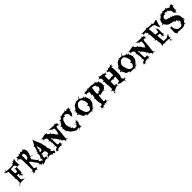

<svg xmlns="http://www.w3.org/2000/svg" viewBox="831 -3791 6839 6839"><g transform="rotate(-45 4251.0 -371.0)"><path d="M382.8 -565.9Q379.4 -580.1 373.3 -589.8Q367.2 -599.6 347.2 -623L350.1 -626Q386.2 -583 408.7 -578.1Q420.4 -575.2 437 -575.2Q453.6 -575.2 481.9 -601.1L486.8 -595.2Q468.3 -577.1 463.1 -568.4Q458 -559.6 458 -549.8V-402.8Q458 -392.6 451.9 -373.5Q445.8 -354.5 445.8 -345.7Q445.8 -336.9 475.1 -315.9L469.7 -309.1Q446.3 -327.1 436 -327.1Q414.1 -327.1 414.1 -280.8Q414.1 -259.3 455.1 -246.1L452.1 -236.8Q429.7 -245.1 419.2 -245.1Q408.7 -245.1 404.3 -242.2Q392.6 -235.4 379.9 -187L375 -189Q382.8 -216.8 382.8 -230.7Q382.8 -244.6 369.6 -265.4Q356.4 -286.1 344.5 -286.1Q332.5 -286.1 313 -278.8L309.1 -291Q332.5 -299.3 338.6 -306.2Q344.7 -313 344.7 -324.2V-349.1Q344.7 -363.8 330.1 -363.8H273.9Q258.8 -363.8 258.8 -349.1V-180.2Q258.8 -151.4 288.1 -141.6Q323.2 -129.4 332.8 -117.7Q342.3 -106 351.6 -100.8Q360.8 -95.7 385.7 -86.9L383.8 -81.1Q352.1 -91.8 339.8 -91.8L307.1 -85.9Q304.2 -85.9 301.8 -86.9L258.8 -91.8Q183.1 -91.8 132.8 -73.2Q103 -62 103 -45.9Q103 -36.1 115.7 -12.2L109.9 -8.8Q95.2 -36.1 88.9 -39.1Q69.8 -33.7 69.8 -17.1L57.1 -18.1Q105.5 -84.5 151.9 -111.8Q153.8 -115.7 153.8 -118.2V-223.1Q153.8 -323.2 141.1 -323.2Q132.8 -323.2 115.7 -318.8L112.8 -333Q134.3 -338.4 140.6 -343.8Q147 -349.1 147 -357.9L143.1 -408.2L134.8 -662.1Q134.8 -674.3 122.1 -675.8L94.7 -683.1Q92.8 -684.1 88.9 -684.1Q78.1 -684.1 61 -655.8L52.7 -661.1Q66.9 -682.6 66.9 -692.9Q66.9 -714.8 27.8 -714.8Q20.5 -714.8 -21 -699.2L-22 -702.1Q11.7 -714.4 14.4 -717.5Q17.1 -720.7 17.1 -726.1Q17.1 -731.4 2.9 -754.9L13.2 -762.2Q29.8 -735.8 40 -735.8Q48.3 -735.8 64.9 -748Q81.5 -760.3 86.2 -768.8Q90.8 -777.3 98.1 -801.8L104 -799.8Q97.2 -772.9 97.2 -762.7Q97.2 -752.4 102.5 -745.6Q107.9 -738.8 118.2 -735.8Q128.4 -732.9 137.2 -731.9Q146 -731 159.7 -730.7Q173.3 -730.5 179.2 -730L332 -724.1Q350.1 -724.1 385.3 -730.2Q420.4 -736.3 423.8 -740.2L432.1 -748Q439.9 -755.9 439.9 -764.6Q439.9 -773.4 424.8 -793.9L436 -801.8Q451.2 -776.9 461.4 -776.9Q471.7 -776.9 480.7 -782.5Q489.7 -788.1 492.2 -793.9L463.9 -787.1Q475.6 -790.5 493.2 -797.9Q493.2 -811.5 485.8 -829.1L501 -834Q507.8 -814 514.2 -807.1Q556.2 -827.1 573.7 -851.1L605 -829.1Q592.3 -811 585.2 -782.5Q578.1 -753.9 578.1 -731L580.1 -700.2V-599.1Q580.1 -589.4 585.2 -580.6Q590.3 -571.8 607.9 -553.2L603 -547.9Q585 -565.9 575.9 -571Q566.9 -576.2 557.1 -576.2H529.8Q519.5 -576.2 512.7 -570.3Q505.9 -564.5 494.1 -542L484.9 -546.9Q499 -571.8 499 -579.1Q499 -586.4 495.1 -595.2L446.8 -670.9Q443.4 -674.3 439 -675.8L413.1 -681.2L278.8 -674.8Q272.9 -674.8 265.9 -664.3Q258.8 -653.8 258.8 -648.9V-618.2Q259.8 -575.2 259.8 -539.1Q262.2 -536.1 262.7 -513.7Q265.1 -452.1 279.8 -452.1H344.7Q371.1 -452.1 371.1 -506.8V-526.9ZM463.9 -787.1Q458 -785.2 456.1 -785.2Z M974.6 -841.8H991.7Q1005.9 -841.8 1009 -843.8Q1012.2 -845.7 1017.3 -847.7Q1022.5 -849.6 1024.7 -853.3Q1026.9 -856.9 1030.3 -861.3Q1035.2 -869.1 1035.2 -888.2H1049.3Q1050.3 -852.1 1067.9 -847.7Q1075.2 -846.2 1082.5 -845.7Q1100.1 -843.8 1101.1 -819.8Q1101.1 -814.9 1105 -811Q1133.3 -781.2 1133.3 -744.1Q1133.3 -618.7 1075.2 -520Q1076.7 -517.1 1162.1 -476.1L1155.3 -463.9Q1074.2 -501 1071.3 -501Q1068.4 -501 1065.4 -499.8Q1062.5 -498.5 1060.1 -495.6Q1057.6 -492.7 1055.7 -489.7Q1053.7 -486.8 1051.8 -481.2Q1049.8 -475.6 1048.3 -471.7Q1046.9 -467.8 1045.2 -460.7Q1043.5 -453.6 1042 -449.2Q1040 -440.9 1036.1 -423.8L1030.3 -404.8Q1030.3 -402.3 1039.1 -393.1Q1060.1 -377 1094.7 -321.8Q1129.4 -266.6 1150.6 -244.4Q1171.9 -222.2 1183.8 -222.2Q1195.8 -222.2 1216.3 -227.1L1219.2 -216.8Q1194.8 -210.4 1188.5 -206.1Q1182.1 -201.7 1182.1 -192.9L1181.2 -180.2Q1180.2 -178.2 1180.2 -174.8Q1180.2 -158.7 1198.2 -142.3Q1216.3 -126 1233.2 -126Q1250 -126 1271 -140.1L1276.4 -130.9Q1249 -113.8 1249 -102.3Q1249 -90.8 1264.4 -75.4Q1279.8 -60.1 1287.8 -60.1Q1295.9 -60.1 1323.2 -65.9V-51.8Q1292 -44.9 1289.1 -42.7Q1286.1 -40.5 1284.2 -38.6Q1280.3 -35.2 1280.3 -26.9Q1280.3 -18.6 1299.3 7.8L1294.4 12.2Q1279.8 -8.8 1272.9 -14.4Q1266.1 -20 1261.2 -20Q1256.3 -20 1252.4 -18.1L1240.2 -9.8Q1231.9 -3.4 1213.4 29.8L1207 25.9L1222.2 -7.8Q1217.8 -19 1204.1 -19L1170.4 -17.1Q1158.7 -17.1 1156.2 -2L1150.4 20H1141.1L1152.3 -27.8Q1152.3 -56.2 1131.3 -56.2Q1121.1 -56.2 1095.2 -39.1L1089.4 -46.9Q1119.1 -68.4 1119.1 -81.1Q1119.1 -104.5 1102.3 -147.5Q1085.4 -190.4 1071.3 -195.8Q1058.1 -205.1 1035.6 -242.2Q967.8 -354.5 922.4 -388.2Q918 -394 911.1 -394Q891.6 -394 886.2 -333L868.2 -124Q868.2 -116.7 906.2 -95.5Q944.3 -74.2 955.1 -74.2Q965.8 -74.2 987.3 -78.1L989.3 -69.8Q949.2 -62 940.4 -47.9L928.2 -28.8Q925.3 -22.9 925.3 -18.3Q925.3 -13.7 942.4 14.2L936 18.1Q914.6 -12.2 905.3 -12.2L883.3 -9.8Q873 -9.8 857.2 -19.8Q841.3 -29.8 837.4 -29.8Q835.4 -27.8 831.3 -24.9Q827.1 -22 824.2 -19.8Q821.3 -17.6 818.4 -15.6Q814 -12.7 804.4 -8.3Q794.9 -3.9 791 1Q787.1 5.9 787.1 17.8Q787.1 29.8 788.1 38.1H778.3Q774.4 0 762.2 0Q750 0 723.1 21L719.2 15.1Q739.3 0 745.1 -7.8Q751 -15.6 751 -23.9L753.4 -50.8V-55.7Q753.4 -61.5 747.8 -65.9Q742.2 -70.3 739.7 -72.3Q730 -80.1 720.2 -86.9L726.1 -97.2Q757.8 -85 763.2 -85Q768.6 -85 778.8 -96.4Q789.1 -107.9 789.1 -117.2L780.3 -596.2Q779.8 -596.2 778.3 -615.2Q774.9 -672.9 771 -675.8L701.2 -725.1Q691.4 -731 686 -731Q680.7 -731 643.1 -719.2L631.3 -731Q687 -753.9 690.4 -759.8L705.1 -794.9Q707 -800.8 707 -808.3Q707 -815.9 689.5 -842.8L697.3 -849.1Q711.4 -827.6 719 -821.8Q726.6 -815.9 736.3 -815.9H816.4Q822.8 -815.9 827.4 -821.3Q832 -826.7 832 -836.7Q832 -846.7 823.2 -867.2L834 -871.1Q845.7 -840.8 855 -837.4Q858.9 -835.9 866.2 -835.9L882.8 -836.4Q893.6 -836.4 897 -838.1Q900.4 -839.8 905 -841.8Q909.7 -843.8 911.6 -846.4Q913.6 -849.1 916.7 -853.3Q919.9 -857.4 920.9 -862.3Q924.3 -876 924.3 -890.1L936 -891.1Q937 -858.4 945.8 -851.6Q958.5 -841.8 974.6 -841.8ZM886.2 -522.9Q886.2 -503.9 903.3 -503.9Q907.2 -503.9 913.1 -506.8L930.2 -516.1Q933.6 -521.5 948.2 -530.3Q983.4 -551.3 983.4 -579.1Q983.4 -587.9 989.3 -604Q995.1 -620.1 995.1 -627.9V-675.8Q995.1 -683.6 989.3 -697Q983.4 -710.4 983.4 -718Q983.4 -725.6 976.6 -733.4Q961.9 -751 955.1 -751H907.2Q897.5 -751 891.8 -737.3Q886.2 -723.6 886.2 -717.8Z M1820.8 -41Q1826.2 -31.7 1844.2 -31.2Q1862.3 -30.8 1863.8 -27.8Q1863.8 -25.9 1851.1 -24.7Q1838.4 -23.4 1834 -21.5Q1829.6 -19.5 1827.6 -17.1Q1825.7 -14.6 1819.1 -12Q1812.5 -9.3 1806.4 0.2Q1800.3 9.8 1799.3 17.6Q1797.9 38.1 1790.5 38.1Q1781.2 38.1 1764.6 19Q1748 0 1736.8 -20L1712.4 -5.9Q1699.7 0.5 1699.2 18.1Q1698.7 35.6 1689.5 39.1Q1689.5 -14.6 1634.8 -33.2Q1609.4 -42 1590.1 -42Q1570.8 -42 1536.6 -40L1520.5 -33.2Q1519 -32.7 1510.3 -24.4Q1485.8 -2.9 1476.6 -2.9L1480.5 -6.8H1479.5Q1477.5 -6.8 1460.9 -21.5Q1444.3 -36.1 1438.5 -36.1L1367.7 -32.2Q1352.5 -19.5 1322.8 -14.2Q1315.4 -1 1290.3 4.9Q1265.1 10.7 1233.4 15.1Q1201.7 19.5 1192.1 24.7Q1182.6 29.8 1179.2 29.8Q1175.8 29.8 1173.8 28.8Q1200.7 13.2 1214.8 -2L1232.4 -27.8Q1236.3 -32.7 1238 -46.9Q1239.7 -61 1242.7 -64Q1240.7 -45.9 1240.7 -36.9Q1240.7 -27.8 1242.7 -25.9V-36.1Q1242.7 -66.9 1264.6 -67.9Q1264.6 -102.5 1303.7 -115.2L1292.5 -191.9L1258.8 -200.2L1259.8 -211.9Q1287.1 -206.1 1291.5 -206.1Q1298.8 -206.1 1305.4 -222.2Q1312 -238.3 1319.6 -258.8Q1327.1 -279.3 1335.4 -286.1Q1334.5 -295.9 1334.5 -314L1339.8 -379.9Q1339.8 -384.8 1325.4 -395Q1311 -405.3 1310.5 -412.1V-414.1Q1332.5 -404.8 1341.6 -404.8Q1350.6 -404.8 1361.1 -427.2Q1371.6 -449.7 1371.6 -457.8Q1371.6 -465.8 1359.9 -476.6Q1344.7 -491.2 1348.6 -499Q1373 -483.9 1379.2 -483.9Q1385.3 -483.9 1392.6 -491.2Q1391.6 -495.1 1391.6 -510.5Q1391.6 -525.9 1408.7 -569.6Q1425.8 -613.3 1425.8 -638.2L1424.8 -649.9Q1424.8 -653.8 1410.9 -665.3Q1397 -676.8 1396.5 -683.1V-685.1Q1422.9 -672.9 1429.7 -672.9Q1441.4 -672.9 1461.9 -707Q1482.4 -741.2 1505.6 -787.1Q1528.8 -833 1534.4 -840.3Q1540 -847.7 1543.5 -858.9Q1554.2 -890.6 1561.5 -894Q1557.6 -871.1 1557.6 -857.7Q1557.6 -844.2 1564.9 -820.1Q1572.3 -795.9 1595.7 -741.2Q1619.1 -686.5 1638.7 -646Q1688.5 -542.5 1699.7 -441.9Q1702.1 -417 1710.9 -397.9Q1719.7 -378.9 1719.7 -359.9L1717.8 -320.8V-290Q1748 -248 1756.8 -188Q1759.8 -172.9 1772.7 -160.4Q1785.6 -147.9 1785.6 -141.1L1786.6 -138.2Q1754.9 -165 1738.8 -165H1730.5L1735.8 -115.2Q1760.3 -104.5 1770 -81.1Q1778.8 -59.1 1801.8 -59.1Q1802.7 -59.1 1814.5 -69.1Q1826.2 -79.1 1835.4 -79.1Q1818.8 -56.6 1818.8 -51.3Q1818.8 -45.9 1820.8 -42ZM1556.6 -107.9 1562.5 -108.9 1577.6 -110.8 1605.5 -142.1 1599.6 -230Q1582.5 -242.2 1573.5 -267.8Q1564.5 -293.5 1564.5 -305.7Q1564.5 -317.9 1564.9 -319.8Q1565.4 -321.8 1565.4 -323.2L1550.8 -301.8Q1546.9 -296.4 1546.9 -292.5Q1546.9 -288.6 1551.3 -277.8Q1555.7 -267.1 1555.7 -259.5Q1555.7 -252 1552.7 -249Q1538.6 -272.5 1532 -278.3Q1525.4 -284.2 1515.6 -284.2H1406.7L1413.6 -256.8Q1415 -251 1432.9 -237.8Q1450.7 -224.6 1451.7 -216.8Q1430.7 -225.1 1421.1 -225.1Q1411.6 -225.1 1403.8 -219.2L1394.5 -206.1V-110.8L1431.6 -112.8L1461.4 -107.9Q1463.9 -107.9 1474.9 -113Q1485.8 -118.2 1492.7 -118.2Q1499.5 -118.2 1501.5 -117.2Q1482.4 -105.5 1476.3 -99.4Q1470.2 -93.3 1468.8 -85.9V-75.2L1467.8 -71.8Q1467.8 -64.9 1475.1 -64.5Q1490.7 -63.5 1497.6 -48.8Q1475.6 -56.2 1469 -56.2Q1462.4 -56.2 1462.4 -47.9Q1464.8 -36.1 1484.9 -11.2Q1502 -29.3 1506.3 -40Q1510.7 -50.8 1522.2 -71.8Q1533.7 -92.8 1533.7 -96.7Q1533.7 -100.6 1526.6 -112.8Q1519.5 -125 1519.5 -130.1Q1519.5 -135.3 1523.4 -139.2Q1544.4 -107.9 1556.6 -107.9ZM1494.6 -435.1 1465.8 -439.9Q1455.6 -439.9 1446.8 -427.7Q1430.7 -405.8 1430.7 -389.4Q1430.7 -373 1431.6 -369.1L1453.6 -360.8Q1472.2 -360.8 1484.9 -367.9Q1497.6 -375 1503.4 -377L1519.5 -381.8Q1517.6 -385.7 1517.6 -390.6Q1517.6 -395.5 1526.6 -406.2Q1535.6 -417 1535.6 -421.9Q1535.6 -441.9 1522.5 -509.5Q1509.3 -577.1 1501.5 -601.1L1458.5 -502.9V-493.2Q1460.4 -491.2 1462.4 -473.1V-469.2Q1464.4 -457 1485.8 -448.2Q1498 -439.9 1498.5 -437Q1498.5 -435.1 1494.6 -435.1Z M1897 74.2 1890.1 70.8Q1897 48.8 1897 41.3Q1897 33.7 1891.4 28.8Q1885.7 23.9 1878.4 23.9Q1871.1 23.9 1844.2 34.2L1841.3 28.8Q1865.2 19 1871.6 14.4Q1877.9 9.8 1878.9 3.9Q1885.7 -25.9 1906.2 -40.5Q1926.8 -55.2 1961.9 -60.1Q1980 -61.5 1980 -121.1Q1980 -126 1979 -127.9H1978Q1970.7 -139.2 1960 -139.2L1927.2 -137.2L1926.3 -148.9Q1968.3 -153.8 1968.3 -155.8Q1972.2 -199.2 1972.2 -250Q1972.2 -300.8 1971.2 -309.1L1939 -294.9L1936 -307.1L1970.2 -323.2Q1965.8 -360.4 1949.2 -389.2Q1932.6 -418 1895 -445.8L1897 -450.2Q1928.7 -427.2 1940.9 -423.8Q1955.1 -424.8 1955.1 -441.9L1951.2 -515.1Q1945.8 -537.1 1912.6 -558.6Q1879.4 -580.1 1861.3 -580.1Q1843.3 -580.1 1825.2 -556.2L1810.1 -567.9Q1826.2 -589.4 1826.2 -599.4Q1826.2 -609.4 1816.9 -623L1805.2 -640.1Q1796.4 -654.8 1760.3 -673.8L1763.2 -679.2Q1798.8 -661.1 1815.9 -661.1L1835.9 -662.1Q1840.8 -664.6 1886.5 -674.3Q1932.1 -684.1 1941.7 -685.3Q1951.2 -686.5 1965.6 -688.5Q1980 -690.4 1989.7 -690.7Q1999.5 -690.9 2003.9 -697.3Q2008.3 -703.6 2013.2 -728L2022 -726.1Q2018.1 -708.5 2018.1 -701.4Q2018.1 -694.3 2018.6 -691.9Q2019 -689.5 2020.5 -687.7Q2022 -686 2022.7 -685.5Q2023.4 -685.1 2026.4 -683.8Q2029.3 -682.6 2031.7 -681.4Q2034.2 -680.2 2041 -680.2Q2047.9 -680.2 2073.2 -699.2L2078.1 -691.9Q2050.3 -669.9 2050.3 -660.2Q2050.3 -657.2 2051.3 -654.8V-651.9Q2055.2 -638.7 2088.6 -611.8Q2122.1 -585 2134.8 -585Q2147.5 -585 2170.9 -606.9L2179.2 -598.1Q2155.3 -574.2 2155.3 -566.7Q2155.3 -559.1 2158.2 -553.2L2157.2 -554.2Q2158.2 -551.3 2161.1 -549.6Q2164.1 -547.9 2174.6 -539.3Q2185.1 -530.8 2188.7 -527.8Q2192.4 -524.9 2201.7 -516.8Q2210.9 -508.8 2215.1 -504.2Q2219.2 -499.5 2226.1 -491.5Q2232.9 -483.4 2236.3 -476.6Q2246.6 -458.5 2250 -443.8Q2267.6 -420.4 2307.1 -373.8Q2346.7 -327.1 2350.1 -326.2L2316.9 -392.1Q2323.7 -384.8 2336.7 -384.8Q2349.6 -384.8 2357.4 -392.1Q2365.2 -399.4 2365.2 -411.1V-423.8Q2365.2 -439.9 2374.8 -469.2Q2384.3 -498.5 2384.3 -517.1V-544.9Q2384.3 -602.5 2372.1 -607.9L2351.1 -617.2L2320.3 -626Q2313.5 -627.9 2312 -627.9Q2302.2 -627.9 2287.1 -599.1L2276.9 -604Q2289.1 -627.9 2289.1 -633.5Q2289.1 -639.2 2281.2 -647L2218.3 -696.8Q2206.5 -706.1 2167 -724.1L2168 -726.1Q2207.5 -709.5 2223.1 -708Q2336.4 -690.9 2470.2 -690.9Q2491.7 -690.9 2495.1 -730L2506.8 -729Q2505.9 -723.1 2505.9 -715.6Q2505.9 -708 2506.1 -704.3Q2506.3 -700.7 2508.1 -698Q2509.8 -695.3 2510.3 -693.8Q2510.7 -692.4 2513.9 -691.4Q2517.1 -690.4 2518.1 -690.4Q2522.9 -689 2535.6 -689Q2548.3 -689 2559.6 -683.1Q2570.8 -677.2 2576.2 -666Q2581.5 -654.8 2585.9 -642.1Q2598.6 -606 2625 -581.1L2620.1 -576.2Q2591.3 -603 2573.2 -606L2554.2 -607.9Q2556.6 -587.9 2560.1 -582Q2563.5 -576.2 2568.1 -567.9Q2572.8 -559.6 2575.2 -555.2L2570.3 -551.8Q2542.5 -600.1 2516.6 -603.5Q2513.2 -604 2502.9 -604Q2488.3 -604 2477.5 -578.1Q2460.9 -536.1 2460.9 -501L2461.9 -477.1Q2461.4 -415 2446.8 -300Q2432.1 -185.1 2429.2 -150.9L2420.9 -60.1Q2420.9 -56.6 2480 -25.9L2471.2 -14.2L2418 -38.1Q2410.6 -38.1 2406.2 -30.8Q2401.9 -23.4 2401.9 -18.1Q2401.9 -12.7 2415 13.2L2408.2 16.1Q2397.9 -6.8 2392.6 -12.5Q2387.2 -18.1 2380.9 -18.1H2377Q2370.6 -18.1 2365.2 -12.5Q2359.9 -6.8 2347.2 15.1L2341.3 12.2Q2356 -14.2 2356 -26.9Q2356 -39.6 2330.6 -73.2Q2305.2 -106.9 2296.1 -106.9Q2287.1 -106.9 2266.1 -91.8L2260.3 -99.1Q2284.2 -117.7 2284.2 -127V-127.9Q2281.2 -130.9 2273.4 -130.9Q2265.6 -130.9 2246.1 -122.1L2243.2 -130.9Q2272.9 -144.5 2272.9 -153.8Q2272.9 -158.2 2272 -160.2V-159.2L2269 -164.1L2260.3 -171.9Q2254.4 -176.8 2248 -176.8Q2241.7 -176.8 2220.2 -159.2L2212.9 -167Q2234.9 -186.5 2234.9 -192.9Q2234.9 -199.2 2228.5 -208.5Q2222.2 -217.8 2204.3 -245.1Q2186.5 -272.5 2175.8 -288.1Q2145.5 -332.5 2118.2 -360.8Q2109.9 -367.2 2106.9 -367.2L2045.9 -340.8Q2056.2 -228 2056.2 -172.9V-161.1Q2056.2 -124 2069.3 -114Q2082.5 -104 2103.5 -104.2Q2124.5 -104.5 2127.4 -106.4Q2133.8 -109.9 2144 -140.1L2151.9 -138.2Q2145 -115.7 2145 -107.7Q2145 -99.6 2151.9 -94.2Q2155.3 -88.9 2163.3 -88.9Q2171.4 -88.9 2197.3 -104L2201.2 -97.2Q2182.6 -85 2176.3 -79.3Q2169.9 -73.7 2169.9 -68.8L2170.9 -64L2172.9 -51.8Q2173.8 -43.9 2180.9 -37.8Q2188 -31.7 2210.9 -22L2207 -14.2Q2180.7 -24.9 2171.9 -24.9Q2163.1 -24.9 2157.2 -19Q2148.9 -14.6 2148.9 -4.6Q2148.9 5.4 2155.3 24.9L2145 27.8Q2135.7 -2.9 2130.6 -5.4Q2125.5 -7.8 2119.1 -7.8L2087.9 -8.8Q2052.2 -9.8 2017.6 -3.9Q1949.2 8.3 1949.2 38.1Q1949.2 46.9 1958 68.8L1948.2 73.2Q1939 50.3 1932.9 44.2Q1926.8 38.1 1917 38.1Q1907.2 38.1 1897 74.2ZM2039.1 -405.8 2040 -398.9 2043.9 -358.9Q2096.2 -384.3 2096.2 -386.2Q2096.2 -393.1 2078.6 -416Q2061 -439 2054.9 -439Q2048.8 -439 2043.9 -428.7Q2039.1 -418.5 2039.1 -405.8Z M3159.2 -229 3172.9 -230 3173.8 -219.2Q3148.9 -216.8 3143.6 -212.9Q3138.2 -209 3138.2 -199.2V-179.2Q3138.2 -171.9 3139.6 -168.5Q3143.1 -160.2 3173.8 -153.8L3171.9 -143.1Q3156.2 -147 3149.9 -147Q3143.6 -147 3141.4 -146.5Q3139.2 -146 3137.7 -145.8Q3136.2 -145.5 3134.8 -143.8Q3133.3 -142.1 3132.6 -141.6Q3131.8 -141.1 3130.6 -138.7Q3129.4 -136.2 3129.4 -136Q3129.4 -135.7 3126.7 -127.9Q3124 -120.1 3119.1 -105.5L3110.8 -81.1Q3107.9 -71.8 3107.9 -70.8L3103 -21Q3103 -12.7 3136.7 -6.8L3135.7 1Q3118.2 -2 3111.6 -2Q3105 -2 3102.3 -0.5Q3099.6 1 3099.1 2Q3097.2 4.4 3097.2 13.4Q3097.2 22.5 3119.1 48.8L3113.8 53.2Q3090.3 22.9 3079.1 22.9H3052.7Q3037.6 22.9 2973.1 85L2967.8 80.1Q3028.8 16.6 3029.8 4.9V2Q3028.3 -8.8 3015.1 -8.8L2994.1 -7.8Q2980 -7.8 2975.3 -8.3Q2970.7 -8.8 2968.8 -7.8L2941.9 4.9Q2939.9 5.9 2932.6 5.9Q2925.3 5.9 2912.8 0.7Q2900.4 -4.4 2897 -7.8L2877 -18.1Q2879.4 -12.7 2897.9 12.2L2893.1 15.1Q2869.1 -15.6 2848.4 -24.2Q2827.6 -32.7 2798.6 -52.2Q2769.5 -71.8 2757.8 -85.9L2752.9 -88.9Q2723.6 -101.1 2706.1 -122.1Q2688.5 -143.1 2672.4 -175.5Q2656.2 -208 2647.9 -220Q2639.6 -231.9 2628.9 -231.9Q2618.2 -231.9 2599.1 -225.1L2595.7 -231.9L2629.9 -249Q2624 -273.9 2606.9 -273.9Q2598.1 -273.9 2576.2 -265.1L2572.8 -272.9Q2595.7 -282.2 2601.3 -287.1Q2606.9 -292 2606.9 -299.8L2603 -348.1Q2602.5 -356.4 2601.1 -360.4Q2596.7 -369.1 2564.9 -371.1L2565.9 -386.2H2577.1Q2609.9 -386.2 2609.9 -428.2L2608.9 -453.1L2610.8 -471.2Q2610.8 -476.1 2585 -504.9L2595.7 -520Q2620.1 -497.1 2624.8 -497.6Q2629.4 -498 2634.8 -506.8Q2644.5 -530.8 2676.3 -569.1Q2708 -607.4 2717.8 -628.9Q2720.7 -633.3 2720.7 -640.9Q2720.7 -648.4 2698.7 -671.9L2707 -680.2Q2728.5 -657.2 2744.1 -657.2Q2759.8 -657.2 2793 -683.3Q2826.2 -709.5 2826.2 -720.7Q2826.2 -731.9 2814 -752.9L2829.1 -762.2Q2844.7 -735.8 2858.9 -735.8Q2863.3 -735.8 2901.9 -750Q2940.4 -764.2 2963.9 -764.2L3068.8 -773.9Q3078.1 -774.9 3084.7 -781.5Q3091.3 -788.1 3101.1 -811L3109.9 -807.1Q3098.1 -780.3 3098.1 -773.4Q3098.1 -766.6 3100.1 -763.2Q3102.5 -758.3 3109.9 -756.8L3128.9 -752.9Q3131.8 -752 3137.5 -752Q3143.1 -752 3147.9 -756.8L3144 -766.1Q3145 -762.2 3149.9 -757.8Q3157.7 -764.6 3169.9 -779.8L3170.9 -778.8L3159.2 -798.8L3166 -804.2Q3181.2 -783.2 3188.7 -777.6Q3196.3 -772 3206.1 -772H3228Q3237.8 -772 3246.8 -777.1Q3255.9 -782.2 3273.9 -799.8L3278.8 -794.9Q3261.2 -776.4 3256.1 -767.6Q3251 -758.8 3251 -749V-720.2Q3251 -715.3 3290 -688L3280.8 -672.9Q3246.1 -692.9 3243.2 -692.9Q3232.9 -692.9 3232.9 -682.1Q3226.1 -573.7 3194.8 -525.4Q3180.2 -502.9 3167 -493.9Q3153.8 -484.9 3153.8 -478.3Q3153.8 -471.7 3160.2 -446.8L3153.8 -444.8Q3147.5 -477.1 3144.8 -480.2Q3142.1 -483.4 3139.2 -483.9H3135.7L3132.8 -484.9Q3130.9 -484.9 3108.9 -458L3102.1 -465.8Q3120.1 -491.2 3120.1 -493.2L3119.1 -498L3108.9 -517.1Q3106 -522 3106 -524.9L3111.8 -553.2Q3111.8 -594.2 3091.8 -627.7Q3071.8 -661.1 3037.1 -675.8Q3041 -666.5 3053.7 -640.1L3051.8 -639.2Q3035.6 -671.4 3032 -674.1Q3028.3 -676.8 3025.6 -678.2Q3022.9 -679.7 3021 -682.1Q3003.9 -687 2991 -687Q2978 -687 2962.4 -679.9Q2946.8 -672.9 2946.8 -662.8Q2946.8 -652.8 2957 -632.8L2943.8 -626Q2929.2 -654.8 2913.8 -654.8Q2898.4 -654.8 2882.3 -644.3Q2866.2 -633.8 2845.5 -613Q2824.7 -592.3 2819.8 -588.6Q2814.9 -585 2813 -575.2Q2805.7 -537.6 2799.8 -527.3Q2793.9 -517.1 2793.2 -507.3Q2792.5 -497.6 2782.7 -472.7Q2768.1 -437 2768.1 -390.9Q2768.1 -344.7 2774.4 -337.6Q2780.8 -330.6 2800.8 -329.1L2798.8 -313H2778.8Q2778.8 -294.9 2787.1 -284.9Q2795.4 -274.9 2802 -274.9Q2808.6 -274.9 2827.1 -279.8L2828.1 -275.9Q2794.9 -267.1 2794.9 -261.2L2798.8 -250Q2801.8 -240.2 2813 -240.2Q2824.2 -240.2 2840.8 -246.1L2843.8 -234.9Q2811 -224.1 2811 -212.9Q2811 -209 2812 -207L2813 -199.2L2815.9 -192.9L2827.1 -182.1Q2828.1 -181.2 2829.3 -180.2Q2830.6 -179.2 2831.1 -178.7Q2831.5 -178.2 2836.4 -178.2Q2849.1 -178.2 2875 -209L2881.8 -204.1Q2857.9 -176.8 2857.9 -161.1Q2857.9 -90.8 2980 -90.8Q2984.9 -90.8 2986.8 -92.8L3005.9 -106L3023.9 -133.8Q3025.9 -140.6 3025.9 -147.5Q3025.9 -154.3 3008.8 -180.2L3016.1 -185.1Q3036.1 -151.9 3047.9 -151.9Q3064 -151.9 3064 -189Q3064 -201.2 3030.8 -216.8L3036.1 -226.1Q3058.1 -213.9 3066.9 -213.9Q3075.7 -213.9 3081.1 -220.2L3115.7 -253.9Q3128.4 -266.6 3142.1 -305.2L3146 -303.2Q3133.8 -268.6 3133.8 -259.3Q3133.8 -250 3134.8 -247.1V-245.1Q3135.3 -238.8 3136.2 -236.3Q3138.7 -229 3159.2 -229ZM3161.1 -748Q3165 -746.1 3168 -746.1Q3176.8 -746.1 3176.8 -759.8Q3176.8 -762.2 3174.8 -770Q3164.6 -758.8 3161.1 -748ZM3144 -766.1Q3142.1 -770 3142.1 -771ZM3103 -759.8 3102.1 -761.2V-762.2Z M4008.8 -452.1 4051.8 -458 4053.7 -441.9 4011.7 -436Q4006.8 -407.2 4006.3 -374Q4004.4 -304.7 3935.5 -232.9L3876 -173.8Q3872.6 -170.4 3872.6 -163.1Q3872.6 -148.4 3905.8 -123L3900.9 -117.2Q3872.1 -139.2 3856.9 -139.2L3850.6 -138.2Q3848.6 -138.2 3847.7 -137.2L3821.8 -126Q3814 -123 3814 -114.7Q3814 -106.4 3822.8 -85.9L3814 -83Q3800.3 -112.8 3793 -112.8Q3774.9 -112.8 3774.9 -95.2Q3774.9 -93.8 3779.8 -66.9H3761.7Q3752 -105 3749 -105L3562 -106Q3553.2 -106 3503.9 -96.2L3502.9 -102.1Q3546.9 -109.9 3546.9 -111.8Q3555.7 -115.2 3555.7 -124Q3555.7 -141.6 3522 -158.2L3496.6 -165Q3489.7 -167 3476.8 -169.2Q3463.9 -171.4 3456.5 -172.9Q3437 -176.8 3428.7 -191.9L3401.9 -238.8Q3393.1 -254.4 3378.7 -287.6Q3364.3 -320.8 3353.8 -339.4Q3343.3 -357.9 3334 -357.9H3294.9L3293.9 -382.8Q3342.8 -386.2 3342.8 -391.1L3344.7 -460Q3344.7 -469.7 3312 -487.8L3314.9 -493.2Q3340.8 -478 3349.6 -478Q3356 -478 3355 -492.4Q3354 -506.8 3348.1 -513.4Q3342.3 -520 3315.9 -532.2L3319.8 -541Q3345.7 -529.8 3359.6 -529.8Q3373.5 -529.8 3389.4 -544.9Q3405.3 -560.1 3418.7 -582.8Q3432.1 -605.5 3446.8 -628.9Q3481.9 -686 3527.8 -694.8L3545.9 -702.1Q3551.8 -705.1 3551.8 -713.6Q3551.8 -722.2 3546.9 -741.2L3554.7 -743.2Q3564.5 -709 3571.8 -709L3595.7 -711.9Q3596.2 -711.9 3606 -716.8Q3613.8 -722.2 3613.8 -731.7Q3613.8 -741.2 3606.9 -762.2L3617.7 -766.1Q3625 -744.1 3629.9 -737.5Q3634.8 -731 3642.6 -731L3731 -732.9Q3739.3 -733.4 3759.8 -764.9Q3780.3 -796.4 3793 -824.2L3802.7 -819.8Q3762.7 -731.9 3762.7 -727.5Q3762.7 -723.1 3767.6 -715.8H3768.6Q3785.2 -698.7 3821 -679Q3856.9 -659.2 3883.8 -659.2Q3895.5 -659.2 3914.6 -687L3923.8 -681.2Q3907.7 -657.2 3907.7 -647.2Q3907.7 -637.2 3924.8 -621.6Q3941.9 -606 3952.1 -606Q3962.4 -606 3985.8 -624L3990.7 -617.2Q3963.9 -596.2 3963.9 -586.9V-584Q3965.3 -579.6 3967.8 -577.1Q3993.2 -555.2 4001.5 -492.2Q4005.4 -463.4 4008.8 -452.1ZM3664.6 -652.8 3632.8 -654.8Q3630.9 -654.8 3627 -652.8Q3582 -622.1 3546.4 -574Q3510.7 -525.9 3510.7 -478Q3510.7 -433.1 3532 -372.1Q3553.2 -311 3559.6 -285.2Q3577.1 -253.9 3584.5 -238.3Q3591.8 -222.7 3603 -216.8Q3614.3 -210.9 3631.8 -188L3668 -195.8L3668.9 -193.8Q3655.8 -187 3642.6 -178.2Q3647 -177.7 3659.7 -175.8Q3685.5 -170.9 3699.7 -170.9L3716.8 -171.9L3732.9 -170.9Q3740.7 -170.9 3743.7 -173.8L3754.9 -184.1Q3779.8 -206.1 3797.9 -235.4Q3815.9 -264.6 3815.9 -288.1Q3815.9 -311.5 3786.6 -331.1L3812 -370.1Q3828.6 -358.9 3838.1 -358.9Q3847.7 -358.9 3850.6 -361.3Q3854 -364.7 3854 -374L3855 -454.1Q3850.6 -507.3 3826.2 -556.6Q3780.8 -649.4 3731 -660.2H3726.6Q3693.8 -652.8 3664.6 -652.8ZM3964.8 -581.1Q3964.8 -581.1 3963.9 -584Q3963.9 -582 3964.8 -581.1Z M4221.7 56.2H4212.9Q4205.1 56.2 4202.1 59.1L4178.2 82Q4171.9 85.4 4171.9 95.2Q4171.9 105 4180.2 126L4171.9 128.9Q4163.6 105.5 4158.7 99.1Q4153.8 92.8 4147 91.8L4144 92.8Q4137.7 92.8 4134.8 93.8Q4127.4 96.7 4116.2 126L4106.9 122.1Q4118.2 101.6 4118.2 92.5Q4118.2 83.5 4110.6 75.7Q4103 67.9 4092 67.9Q4081.1 67.9 4063 77.1L4058.1 66.9Q4077.1 60.1 4081.8 57.4Q4086.4 54.7 4088.6 53.5Q4090.8 52.2 4092.5 49.1Q4094.2 45.9 4094.7 45.4Q4097.2 43 4097.2 35.4Q4097.2 27.8 4096.2 23.4Q4093.8 11.7 4073.2 -14.2L4080.1 -19Q4095.7 1 4104 7.3Q4112.3 13.7 4122.1 15.1H4124Q4128.9 15.1 4133.8 11.7Q4151.4 -0.5 4177.2 -15.1Q4191.9 -35.2 4191.9 -56.2L4186 -73.2Q4157.2 -130.9 4157.2 -238.8L4159.2 -319.8Q4159.2 -326.2 4152.1 -329.8Q4145 -333.5 4123 -336.9L4126 -348.1Q4141.6 -345.2 4148.4 -345.2Q4155.3 -345.2 4158.7 -346.7Q4162.1 -348.6 4165 -356.9Q4187.5 -418.9 4194.8 -483.9Q4194.8 -485.4 4192.9 -492.2L4185.1 -502Q4178.7 -511.2 4171.1 -511.7Q4163.6 -512.2 4138.2 -505.9L4135.3 -516.1Q4159.2 -522.9 4165.5 -528.3Q4171.9 -533.7 4172.9 -543.9L4182.1 -646Q4182.1 -666 4166.5 -666Q4150.9 -666 4150.9 -642.1Q4150.9 -638.7 4152.8 -625L4142.1 -623Q4139.2 -644.5 4135.3 -651.9Q4131.3 -659.2 4124 -660.2L4080.1 -661.1Q4069.3 -661.1 4062.3 -656Q4055.2 -650.9 4041 -629.9L4034.2 -634.8Q4047.9 -656.7 4048.8 -668Q4049.8 -679.2 4047.9 -683.1L4043 -692.9Q4039.6 -701.2 4031.2 -706.3Q4022.9 -711.4 3998 -716.8L4000 -726.1Q4023.4 -721.2 4031.5 -721.2Q4039.6 -721.2 4046.1 -725.3Q4052.7 -729.5 4054.7 -731.2Q4056.6 -732.9 4057.1 -733.6Q4057.6 -734.4 4058.8 -736.1Q4060.1 -737.8 4060.5 -739Q4061 -740.2 4061.5 -742.2Q4063 -745.6 4063 -754.2Q4063 -762.7 4059.1 -780.8L4066.9 -783.2Q4072.8 -758.3 4077.4 -751Q4082 -743.7 4090.8 -741.2H4092.3L4103 -740.2Q4120.1 -740.2 4151.9 -746.8Q4183.6 -753.4 4192.9 -754.9Q4203.1 -754.9 4203.6 -767.8Q4204.1 -780.8 4203.1 -793L4212.9 -793.9Q4215.3 -753.9 4230 -753.9L4288.1 -758.8L4293 -757.8L4335.9 -762.2Q4413.6 -762.2 4457 -744.1H4459Q4495.6 -735.8 4546.9 -735.8Q4555.2 -735.8 4561 -742.2Q4566.9 -748.5 4576.2 -771L4585.9 -767.1Q4577.1 -746.6 4577.1 -736.3Q4577.1 -726.1 4588.4 -714.1Q4599.6 -702.1 4612.1 -694.1Q4624.5 -686 4638.4 -678.2Q4652.3 -670.4 4655.3 -668.7Q4658.2 -667 4666 -667Q4673.8 -667 4693.8 -685.1L4702.1 -678.2Q4677.2 -657.7 4677.2 -649.9Q4677.2 -642.1 4680.2 -639.2L4688 -621.1Q4689.5 -617.7 4696.5 -612.5Q4703.6 -607.4 4709.2 -581.8Q4714.8 -556.2 4714.8 -530.3Q4714.8 -504.4 4711.4 -485.8Q4708 -467.3 4708 -465.8Q4708 -450.2 4746.1 -434.1L4742.2 -425.8Q4719.7 -433.6 4710.9 -434.3Q4702.1 -435.1 4696.3 -429.2L4677.2 -409.2Q4671.4 -400.4 4667.5 -387.5Q4663.6 -374.5 4657.7 -368.7Q4651.9 -362.8 4635.3 -357.9L4608.9 -339.8Q4599.6 -335 4598.9 -323.7Q4598.1 -312.5 4604 -293L4593.3 -289.1Q4585 -316.4 4577.6 -320.8Q4569.8 -325.2 4550.8 -325.2Q4531.7 -325.2 4490.5 -310.5Q4449.2 -295.9 4427.2 -295.9Q4405.3 -295.9 4397.9 -290.5Q4390.6 -285.2 4377 -265.1L4369.1 -270Q4392.1 -301.3 4387.2 -311V-312Q4382.8 -318.8 4377 -318.8L4352.1 -321.8Q4334.5 -321.8 4333 -307.1L4308.1 -55.2Q4308.1 -35.2 4367.2 -35.2H4370.1L4374 -34.2Q4384.8 -34.2 4412.1 -60.1L4418.9 -53.2Q4390.1 -24.4 4390.1 -11.2L4391.1 -8.8V-4.9Q4393.1 1 4394 2L4412.1 24.9Q4418.9 35.2 4459 59.1L4457 63Q4418 41 4403.8 40L4354 32.2Q4345.2 32.2 4340.6 42Q4335.9 51.8 4335.9 61.5Q4335.9 71.3 4340.8 103L4335.9 105Q4326.7 63.5 4314.9 51.8L4305.2 42Q4302.2 37.1 4290.5 37.1Q4278.8 37.1 4265.4 47.6Q4252 58.1 4252 65.7Q4252 73.2 4255.9 92.8L4247.1 95.2Q4243.7 77.1 4241.5 73Q4239.3 68.8 4238.3 65.9Q4237.3 63 4234.9 61Q4232.4 59.1 4231.4 58.1Q4230.5 56.2 4221.7 56.2ZM4516.1 -605 4515.1 -611.8Q4502.4 -647.5 4471.7 -662.1Q4447.8 -672.9 4409.2 -682.1Q4396.5 -680.2 4393.1 -680.2L4374 -683.1Q4359.9 -683.1 4356.9 -669.9L4327.1 -470.2L4345.2 -484.9H4347.2Q4330.1 -452.1 4330.1 -445.8Q4331.5 -423.8 4338.6 -404.5Q4345.7 -385.3 4349.6 -383.5Q4353.5 -381.8 4370.8 -381.8Q4388.2 -381.8 4408.2 -391.1Q4428.2 -400.4 4428.2 -416Q4428.2 -416.5 4421.9 -439.9L4434.1 -444.8Q4445.8 -419.9 4458 -415Q4496.6 -427.2 4520.8 -467.3Q4544.9 -507.3 4544.9 -559.1Q4544.9 -560.1 4543 -564L4522 -585.9Q4513.2 -585.9 4491.2 -574.2L4485.8 -582Q4514.6 -597.2 4516.1 -605ZM4525.9 -585.9 4531.2 -580.1 4532.2 -581.1Q4528.8 -584.5 4525.9 -585.9Z M5250.5 -752Q5259.3 -756.3 5259.3 -778.8V-798.8H5267.6Q5268.6 -784.7 5269.5 -777.3Q5270.5 -770 5270.8 -767.6Q5271 -765.1 5272.5 -762.5Q5273.9 -759.8 5274.2 -758.8Q5274.4 -757.8 5277.1 -756.6Q5279.8 -755.4 5280.5 -755.1Q5281.2 -754.9 5285.2 -754.2Q5289.1 -753.4 5290.3 -752.7Q5291.5 -752 5299.3 -752.4Q5307.1 -752.9 5333 -762.7Q5358.9 -772.5 5369.6 -779.5Q5380.4 -786.6 5383.3 -795.4Q5386.2 -804.2 5389.2 -832L5396.5 -831.1Q5394.5 -815.9 5394.5 -800.5Q5394.5 -785.2 5399.2 -779.5Q5403.8 -773.9 5415.5 -773.9Q5427.2 -773.9 5449.2 -776.9L5451.2 -769Q5424.3 -765.6 5415.8 -762Q5407.2 -758.3 5403.3 -751L5396.5 -733.9Q5394.5 -728 5394.5 -725.1Q5394.5 -711.9 5420.4 -690.9L5412.6 -681.2Q5385.7 -703.1 5378.2 -703.1Q5370.6 -703.1 5361.3 -694.8Q5355.5 -692.4 5355.5 -688.7Q5355.5 -685.1 5365.5 -673.1Q5375.5 -661.1 5380.9 -620.1Q5386.2 -579.1 5386.2 -549.8L5381.3 -326.2Q5380.4 -317.9 5379.4 -304Q5378.4 -290 5377.4 -283.9Q5376.5 -277.8 5373.5 -268.6Q5369.1 -252.9 5357.7 -244.6Q5346.2 -236.3 5346.2 -229V-158.2Q5346.2 -153.8 5368.7 -134.5Q5391.1 -115.2 5393.6 -115.2L5408.2 -111.8Q5417.5 -111.8 5451.2 -133.8L5454.6 -127.9Q5431.6 -113.3 5424.8 -106.7Q5418 -100.1 5416.5 -92.8V-90.8Q5414.6 -88.9 5414.6 -85Q5414.6 -79.1 5446.3 -56.2L5442.4 -48.8Q5417.5 -66.9 5409.9 -66.9Q5402.3 -66.9 5398.4 -64.9L5386.2 -56.2Q5380.4 -52.7 5380.4 -41L5381.3 -28.8L5382.3 5.9H5365.2V-35.2Q5365.2 -51.3 5332 -57.9Q5298.8 -64.5 5254.4 -67.4Q5210 -70.3 5196.3 -75.4Q5182.6 -80.6 5156.7 -95.5Q5130.9 -110.4 5116.2 -115.2L5120.1 -151.9Q5133.3 -157.2 5164.6 -157.2H5191.4Q5208.5 -157.2 5208.5 -172.9L5225.6 -356.9Q5225.6 -369.1 5217.3 -371.1Q5207 -373 5184.8 -373Q5162.6 -373 5146.7 -370.4Q5130.9 -367.7 5126.7 -359.4Q5122.6 -351.1 5122.6 -324.2H5110.4Q5110.4 -351.1 5106.4 -359.4Q5102.5 -367.7 5088.9 -369.9Q5075.2 -372.1 5030.3 -372.1Q4985.4 -372.1 4983.4 -355L4977.5 -200.2Q4976.6 -187 4988.3 -169.4Q5000 -151.9 5012.2 -151.9Q5028.3 -151.9 5028.3 -186V-199.2H5035.2Q5036.1 -165 5039.1 -161.6Q5042 -158.2 5046.4 -157.2L5057.1 -153.8Q5059.6 -152.8 5066.2 -152.8Q5072.8 -152.8 5109.4 -168L5111.3 -163.1Q5074.7 -147.9 5064.5 -134.8L5062.5 -129.9Q5057.1 -122.6 5057.1 -117.2L5065.4 -121.1L5063.5 -113.8Q5059.6 -113.8 5057.1 -112.8Q5059.6 -100.1 5076.2 -79.1L5066.4 -70.8Q5044.4 -101.1 5031.2 -101.1Q5008.8 -101.1 4948.7 -72Q4888.7 -43 4883.1 -40.8Q4877.4 -38.6 4874.5 -36.1Q4865.7 -28.8 4862.3 5.9L4852.5 4.9Q4853.5 -5.9 4853.5 -22.9Q4853.5 -40 4846.2 -40Q4838.9 -40 4833.5 -34.4Q4828.1 -28.8 4828.1 -21V-7.8Q4828.1 0.5 4821.8 13.9Q4815.4 27.3 4815.4 56.2V73.2H4812.5Q4810.1 28.8 4805.2 22.9L4803.2 17.1Q4799.3 13.2 4790.8 13.2Q4782.2 13.2 4758.3 18.1L4757.3 13.2Q4791 4.9 4793.9 1.2Q4796.9 -2.4 4797.1 -4.9Q4797.4 -7.3 4806.6 -33.7Q4815.9 -60.1 4815.4 -61L4797.4 -91.8Q4795.4 -96.2 4746.6 -106L4748.5 -123L4780.3 -118.2Q4797.4 -118.2 4814.9 -131.6Q4832.5 -145 4832.5 -151.9V-318.8Q4832.5 -327.1 4824.5 -345.2Q4816.4 -363.3 4816.4 -372.1V-523.9Q4816.4 -528.8 4785.2 -544.9L4791.5 -565.9Q4806.6 -559.1 4813.2 -559.1Q4819.8 -559.1 4826.2 -565.7Q4832.5 -572.3 4832.5 -581.1L4825.2 -667Q4825.2 -669.9 4820.3 -674.8L4782.2 -709Q4772 -717.8 4753.7 -717.8Q4735.4 -717.8 4724.1 -716.8V-727.1Q4766.1 -730 4779.3 -745.1L4801.3 -774.9Q4813.5 -792 4815.4 -834H4821.3Q4820.3 -825.2 4820.3 -804.2Q4820.3 -783.2 4828.1 -772.9Q4835.9 -767.1 4890.1 -760Q4944.3 -752.9 4960.7 -752.9Q4977.1 -752.9 4983.2 -759.5Q4989.3 -766.1 5001.5 -788.1L5008.3 -784.2Q4993.2 -756.8 4993.2 -745.1Q4993.2 -721.2 5054.2 -721.2Q5070.3 -721.2 5110.4 -737.8L5112.3 -731.9Q5076.2 -716.8 5064.5 -705.1L5074.2 -707L5068.4 -685.1L5048.3 -686Q5046.4 -684.1 5046.4 -682.1Q5046.4 -663.6 5072.3 -627L5066.4 -623Q5049.3 -645.5 5040.8 -653.1Q5032.2 -660.6 5022.5 -663.1L5006.3 -668H5001.5Q4990.7 -668 4984.1 -652.8Q4977.5 -637.7 4977.5 -629.9V-469.2Q4977.5 -452.1 4993.2 -452.1H5074.2Q5084.5 -452.1 5101.6 -461.2Q5118.7 -470.2 5129.2 -470.2Q5139.6 -470.2 5160.4 -462.2Q5181.2 -454.1 5189.7 -454.1Q5198.2 -454.1 5203.4 -459.5Q5208.5 -464.8 5208.5 -472.2V-646Q5208.5 -665 5137.2 -678.2L5123.5 -713.9Q5134.8 -713.9 5144.5 -710.9Q5150.9 -710.9 5155 -716.3Q5159.2 -721.7 5159.2 -731.9Q5159.2 -742.2 5154.3 -762.2L5165.5 -765.1Q5172.9 -738.8 5178.7 -732.4Q5184.6 -726.1 5196.3 -726.1H5200.2Q5205.1 -726.1 5220.5 -739Q5235.8 -752 5250.5 -752Z M6172.4 -452.1 6215.3 -458 6217.3 -441.9 6175.3 -436Q6170.4 -407.2 6169.9 -374Q6168 -304.7 6099.1 -232.9L6039.6 -173.8Q6036.1 -170.4 6036.1 -163.1Q6036.1 -148.4 6069.3 -123L6064.5 -117.2Q6035.6 -139.2 6020.5 -139.2L6014.2 -138.2Q6012.2 -138.2 6011.2 -137.2L5985.4 -126Q5977.5 -123 5977.5 -114.7Q5977.5 -106.4 5986.3 -85.9L5977.5 -83Q5963.9 -112.8 5956.5 -112.8Q5938.5 -112.8 5938.5 -95.2Q5938.5 -93.8 5943.4 -66.9H5925.3Q5915.5 -105 5912.6 -105L5725.6 -106Q5716.8 -106 5667.5 -96.2L5666.5 -102.1Q5710.4 -109.9 5710.4 -111.8Q5719.2 -115.2 5719.2 -124Q5719.2 -141.6 5685.5 -158.2L5660.2 -165Q5653.3 -167 5640.4 -169.2Q5627.4 -171.4 5620.1 -172.9Q5600.6 -176.8 5592.3 -191.9L5565.4 -238.8Q5556.6 -254.4 5542.2 -287.6Q5527.8 -320.8 5517.3 -339.4Q5506.8 -357.9 5497.6 -357.9H5458.5L5457.5 -382.8Q5506.3 -386.2 5506.3 -391.1L5508.3 -460Q5508.3 -469.7 5475.6 -487.8L5478.5 -493.2Q5504.4 -478 5513.2 -478Q5519.5 -478 5518.6 -492.4Q5517.6 -506.8 5511.7 -513.4Q5505.9 -520 5479.5 -532.2L5483.4 -541Q5509.3 -529.8 5523.2 -529.8Q5537.1 -529.8 5553 -544.9Q5568.8 -560.1 5582.3 -582.8Q5595.7 -605.5 5610.4 -628.9Q5645.5 -686 5691.4 -694.8L5709.5 -702.1Q5715.3 -705.1 5715.3 -713.6Q5715.3 -722.2 5710.4 -741.2L5718.3 -743.2Q5728 -709 5735.4 -709L5759.3 -711.9Q5759.8 -711.9 5769.5 -716.8Q5777.3 -722.2 5777.3 -731.7Q5777.3 -741.2 5770.5 -762.2L5781.2 -766.1Q5788.6 -744.1 5793.5 -737.5Q5798.3 -731 5806.2 -731L5894.5 -732.9Q5902.8 -733.4 5923.3 -764.9Q5943.8 -796.4 5956.5 -824.2L5966.3 -819.8Q5926.3 -731.9 5926.3 -727.5Q5926.3 -723.1 5931.2 -715.8H5932.1Q5948.7 -698.7 5984.6 -679Q6020.5 -659.2 6047.4 -659.2Q6059.1 -659.2 6078.1 -687L6087.4 -681.2Q6071.3 -657.2 6071.3 -647.2Q6071.3 -637.2 6088.4 -621.6Q6105.5 -606 6115.7 -606Q6126 -606 6149.4 -624L6154.3 -617.2Q6127.4 -596.2 6127.4 -586.9V-584Q6128.9 -579.6 6131.3 -577.1Q6156.7 -555.2 6165 -492.2Q6168.9 -463.4 6172.4 -452.1ZM5828.1 -652.8 5796.4 -654.8Q5794.4 -654.8 5790.5 -652.8Q5745.6 -622.1 5710 -574Q5674.3 -525.9 5674.3 -478Q5674.3 -433.1 5695.6 -372.1Q5716.8 -311 5723.1 -285.2Q5740.7 -253.9 5748 -238.3Q5755.4 -222.7 5766.6 -216.8Q5777.8 -210.9 5795.4 -188L5831.5 -195.8L5832.5 -193.8Q5819.3 -187 5806.2 -178.2Q5810.5 -177.7 5823.2 -175.8Q5849.1 -170.9 5863.3 -170.9L5880.4 -171.9L5896.5 -170.9Q5904.3 -170.9 5907.2 -173.8L5918.5 -184.1Q5943.4 -206.1 5961.4 -235.4Q5979.5 -264.6 5979.5 -288.1Q5979.5 -311.5 5950.2 -331.1L5975.6 -370.1Q5992.2 -358.9 6001.7 -358.9Q6011.2 -358.9 6014.2 -361.3Q6017.6 -364.7 6017.6 -374L6018.6 -454.1Q6014.2 -507.3 5989.7 -556.6Q5944.3 -649.4 5894.5 -660.2H5890.1Q5857.4 -652.8 5828.1 -652.8ZM6128.4 -581.1Q6128.4 -581.1 6127.4 -584Q6127.4 -582 6128.4 -581.1Z M6284.2 74.2 6277.3 70.8Q6284.2 48.8 6284.2 41.3Q6284.2 33.7 6278.6 28.8Q6272.9 23.9 6265.6 23.9Q6258.3 23.9 6231.4 34.2L6228.5 28.8Q6252.4 19 6258.8 14.4Q6265.1 9.8 6266.1 3.9Q6272.9 -25.9 6293.5 -40.5Q6314 -55.2 6349.1 -60.1Q6367.2 -61.5 6367.2 -121.1Q6367.2 -126 6366.2 -127.9H6365.2Q6357.9 -139.2 6347.2 -139.2L6314.5 -137.2L6313.5 -148.9Q6355.5 -153.8 6355.5 -155.8Q6359.4 -199.2 6359.4 -250Q6359.4 -300.8 6358.4 -309.1L6326.2 -294.9L6323.2 -307.1L6357.4 -323.2Q6353 -360.4 6336.4 -389.2Q6319.8 -418 6282.2 -445.8L6284.2 -450.2Q6315.9 -427.2 6328.1 -423.8Q6342.3 -424.8 6342.3 -441.9L6338.4 -515.1Q6333 -537.1 6299.8 -558.6Q6266.6 -580.1 6248.5 -580.1Q6230.5 -580.1 6212.4 -556.2L6197.3 -567.9Q6213.4 -589.4 6213.4 -599.4Q6213.4 -609.4 6204.1 -623L6192.4 -640.1Q6183.6 -654.8 6147.5 -673.8L6150.4 -679.2Q6186 -661.1 6203.1 -661.1L6223.1 -662.1Q6228 -664.6 6273.7 -674.3Q6319.3 -684.1 6328.9 -685.3Q6338.4 -686.5 6352.8 -688.5Q6367.2 -690.4 6377 -690.7Q6386.7 -690.9 6391.1 -697.3Q6395.5 -703.6 6400.4 -728L6409.2 -726.1Q6405.3 -708.5 6405.3 -701.4Q6405.3 -694.3 6405.8 -691.9Q6406.2 -689.5 6407.7 -687.7Q6409.2 -686 6409.9 -685.5Q6410.6 -685.1 6413.6 -683.8Q6416.5 -682.6 6418.9 -681.4Q6421.4 -680.2 6428.2 -680.2Q6435.1 -680.2 6460.4 -699.2L6465.3 -691.9Q6437.5 -669.9 6437.5 -660.2Q6437.5 -657.2 6438.5 -654.8V-651.9Q6442.4 -638.7 6475.8 -611.8Q6509.3 -585 6522 -585Q6534.7 -585 6558.1 -606.9L6566.4 -598.1Q6542.5 -574.2 6542.5 -566.7Q6542.5 -559.1 6545.4 -553.2L6544.4 -554.2Q6545.4 -551.3 6548.3 -549.6Q6551.3 -547.9 6561.8 -539.3Q6572.3 -530.8 6575.9 -527.8Q6579.6 -524.9 6588.9 -516.8Q6598.1 -508.8 6602.3 -504.2Q6606.4 -499.5 6613.3 -491.5Q6620.1 -483.4 6623.5 -476.6Q6633.8 -458.5 6637.2 -443.8Q6654.8 -420.4 6694.3 -373.8Q6733.9 -327.1 6737.3 -326.2L6704.1 -392.1Q6710.9 -384.8 6723.9 -384.8Q6736.8 -384.8 6744.6 -392.1Q6752.4 -399.4 6752.4 -411.1V-423.8Q6752.4 -439.9 6762 -469.2Q6771.5 -498.5 6771.5 -517.1V-544.9Q6771.5 -602.5 6759.3 -607.9L6738.3 -617.2L6707.5 -626Q6700.7 -627.9 6699.2 -627.9Q6689.5 -627.9 6674.3 -599.1L6664.1 -604Q6676.3 -627.9 6676.3 -633.5Q6676.3 -639.2 6668.5 -647L6605.5 -696.8Q6593.8 -706.1 6554.2 -724.1L6555.2 -726.1Q6594.7 -709.5 6610.4 -708Q6723.6 -690.9 6857.4 -690.9Q6878.9 -690.9 6882.3 -730L6894 -729Q6893.1 -723.1 6893.1 -715.6Q6893.1 -708 6893.3 -704.3Q6893.6 -700.7 6895.3 -698Q6897 -695.3 6897.5 -693.8Q6897.9 -692.4 6901.1 -691.4Q6904.3 -690.4 6905.3 -690.4Q6910.2 -689 6922.9 -689Q6935.5 -689 6946.8 -683.1Q6958 -677.2 6963.4 -666Q6968.8 -654.8 6973.1 -642.1Q6985.8 -606 7012.2 -581.1L7007.3 -576.2Q6978.5 -603 6960.4 -606L6941.4 -607.9Q6943.8 -587.9 6947.3 -582Q6950.7 -576.2 6955.3 -567.9Q6960 -559.6 6962.4 -555.2L6957.5 -551.8Q6929.7 -600.1 6903.8 -603.5Q6900.4 -604 6890.1 -604Q6875.5 -604 6864.7 -578.1Q6848.1 -536.1 6848.1 -501L6849.1 -477.1Q6848.6 -415 6834 -300Q6819.3 -185.1 6816.4 -150.9L6808.1 -60.1Q6808.1 -56.6 6867.2 -25.9L6858.4 -14.2L6805.2 -38.1Q6797.9 -38.1 6793.5 -30.8Q6789.1 -23.4 6789.1 -18.1Q6789.1 -12.7 6802.2 13.2L6795.4 16.1Q6785.2 -6.8 6779.8 -12.5Q6774.4 -18.1 6768.1 -18.1H6764.2Q6757.8 -18.1 6752.4 -12.5Q6747.1 -6.8 6734.4 15.1L6728.5 12.2Q6743.2 -14.2 6743.2 -26.9Q6743.2 -39.6 6717.8 -73.2Q6692.4 -106.9 6683.3 -106.9Q6674.3 -106.9 6653.3 -91.8L6647.5 -99.1Q6671.4 -117.7 6671.4 -127V-127.9Q6668.5 -130.9 6660.6 -130.9Q6652.8 -130.9 6633.3 -122.1L6630.4 -130.9Q6660.2 -144.5 6660.2 -153.8Q6660.2 -158.2 6659.2 -160.2V-159.2L6656.2 -164.1L6647.5 -171.9Q6641.6 -176.8 6635.3 -176.8Q6628.9 -176.8 6607.4 -159.2L6600.1 -167Q6622.1 -186.5 6622.1 -192.9Q6622.1 -199.2 6615.7 -208.5Q6609.4 -217.8 6591.6 -245.1Q6573.7 -272.5 6563 -288.1Q6532.7 -332.5 6505.4 -360.8Q6497.1 -367.2 6494.1 -367.2L6433.1 -340.8Q6443.4 -228 6443.4 -172.9V-161.1Q6443.4 -124 6456.5 -114Q6469.7 -104 6490.7 -104.2Q6511.7 -104.5 6514.6 -106.4Q6521 -109.9 6531.2 -140.1L6539.1 -138.2Q6532.2 -115.7 6532.2 -107.7Q6532.2 -99.6 6539.1 -94.2Q6542.5 -88.9 6550.5 -88.9Q6558.6 -88.9 6584.5 -104L6588.4 -97.2Q6569.8 -85 6563.5 -79.3Q6557.1 -73.7 6557.1 -68.8L6558.1 -64L6560.1 -51.8Q6561 -43.9 6568.1 -37.8Q6575.2 -31.7 6598.1 -22L6594.2 -14.2Q6567.9 -24.9 6559.1 -24.9Q6550.3 -24.9 6544.4 -19Q6536.1 -14.6 6536.1 -4.6Q6536.1 5.4 6542.5 24.9L6532.2 27.8Q6522.9 -2.9 6517.8 -5.4Q6512.7 -7.8 6506.3 -7.8L6475.1 -8.8Q6439.5 -9.8 6404.8 -3.9Q6336.4 8.3 6336.4 38.1Q6336.4 46.9 6345.2 68.8L6335.4 73.2Q6326.2 50.3 6320.1 44.2Q6314 38.1 6304.2 38.1Q6294.4 38.1 6284.2 74.2ZM6426.3 -405.8 6427.2 -398.9 6431.2 -358.9Q6483.4 -384.3 6483.4 -386.2Q6483.4 -393.1 6465.8 -416Q6448.2 -439 6442.1 -439Q6436 -439 6431.2 -428.7Q6426.3 -418.5 6426.3 -405.8Z M7185.1 -272.9Q7185.1 -286.1 7168 -286.1Q7165 -286.1 7129.9 -272L7122.1 -292Q7167 -314 7167 -317.9L7168 -336.9Q7168.5 -341.8 7158.9 -433.8Q7149.4 -525.9 7149.9 -558.1Q7146.5 -568.4 7140.6 -572.8Q7134.8 -577.1 7119.1 -577.1L7105 -576.2L7104 -590.8Q7134.8 -591.8 7140.1 -600.6Q7147 -611.8 7147 -627.9Q7147 -644 7136 -663.1Q7125 -682.1 7114.3 -682.1Q7103.5 -682.1 7086.9 -674.8L7082 -687Q7101.6 -695.3 7107.2 -700.2Q7112.8 -705.1 7112.8 -712.9Q7107.9 -721.2 7100.1 -721.2L7027.8 -719.2Q7018.6 -719.2 7011.5 -713.4Q7004.4 -707.5 6992.2 -686L6983.9 -689.9Q6999 -715.8 6999 -723.1Q6999 -730.5 6997.3 -735.4Q6995.6 -740.2 6992.7 -746.8Q6989.7 -753.4 6988.3 -759.8Q6983.9 -775.4 6950.2 -795.9L6955.1 -803.2Q6983.9 -784.2 6993.9 -784.2Q7003.9 -784.2 7021 -787.4Q7038.1 -790.5 7116.2 -792.5Q7194.3 -794.4 7200.2 -794.9L7197.8 -793.9Q7207.5 -794.9 7211.9 -796.9Q7222.2 -801.8 7224.1 -833H7239.7Q7239.7 -799.3 7248.5 -795.9Q7263.2 -789.1 7334.7 -784.9Q7406.2 -780.8 7440.9 -780.8Q7454.6 -780.8 7463.9 -817.9L7472.2 -815.9Q7467.8 -799.8 7467.8 -790Q7467.8 -780.3 7476.3 -774.2Q7484.9 -768.1 7499.8 -761.7Q7514.6 -755.4 7521 -751Q7610.8 -756.8 7646 -792L7688 -748Q7645.5 -707 7641.1 -591.8V-660.2Q7639.2 -643.6 7630.1 -607.4Q7621.1 -571.3 7620.6 -556.6Q7620.1 -542 7625.7 -536.4Q7631.3 -530.8 7653.8 -520L7650.9 -512.2Q7626.5 -522.9 7618.2 -522.9Q7609.9 -522.9 7606.4 -520.5Q7595.7 -513.2 7591.8 -469.2L7585.9 -470.2Q7586.9 -481 7586.9 -494.9Q7586.9 -508.8 7582.3 -518.8Q7577.6 -528.8 7568.4 -541Q7533.2 -585.9 7533.2 -633.8L7534.2 -643.1Q7534.2 -654.8 7511.5 -677.5Q7488.8 -700.2 7471.2 -703.9Q7453.6 -707.5 7446.8 -720.2Q7439.9 -712.9 7425.5 -712.9Q7411.1 -712.9 7376.7 -721.4Q7342.3 -730 7318.8 -730Q7263.2 -730 7263.2 -709Q7266.6 -686.5 7270.8 -660.2Q7274.9 -633.8 7278.3 -609.6Q7281.7 -585.4 7282.7 -573.5Q7283.7 -561.5 7285.6 -542Q7289.1 -507.3 7289.1 -478.8Q7289.1 -450.2 7288.6 -436.5Q7288.1 -422.9 7301.8 -422.9L7418.9 -412.1Q7429.7 -412.1 7434.1 -430.7Q7438.5 -449.2 7440.4 -478.3Q7442.4 -507.3 7445.6 -517.6Q7448.7 -527.8 7448.7 -537.6Q7448.7 -547.4 7438 -576.2L7445.8 -579.1Q7460 -542.5 7479.5 -528.8Q7498.5 -515.6 7502.2 -508.1Q7505.9 -500.5 7505.9 -486.8L7502.9 -394Q7502.9 -328.1 7508.8 -265.1Q7508.8 -257.3 7515.6 -252Q7522.5 -246.6 7545.9 -238.8L7543 -231Q7515.6 -238.8 7509.8 -238.8Q7491.2 -238.8 7488.8 -207Q7488.8 -197.3 7515.1 -170.9L7512.2 -168Q7485.8 -195.8 7478 -195.8H7476.1Q7466.8 -195.8 7454.1 -161.1L7450.2 -163.1Q7460 -191.9 7460 -196.8Q7460 -201.7 7457 -203.1L7448.7 -210.9Q7442.4 -215.8 7435.1 -215.8Q7427.7 -215.8 7402.8 -205.1L7398.9 -213.9Q7421.9 -223.6 7428 -229.5Q7434.1 -235.4 7434.1 -244.1V-320.8Q7434.1 -323.7 7424.6 -333Q7415 -342.3 7415 -342.8L7375 -340.8Q7367.2 -340.3 7352.3 -345.7Q7337.4 -351.1 7332 -351.1Q7314.9 -351.1 7314.9 -329.1L7319.8 -267.1Q7326.7 -231 7329.6 -160.2Q7332.5 -89.4 7338.9 -55.2Q7357.9 -50.8 7494.1 -50.8Q7500 -54.2 7513.4 -61.8Q7526.9 -69.3 7534.2 -73.7Q7541.5 -78.1 7552.2 -85Q7570.3 -96.7 7586.9 -110.8Q7591.8 -119.6 7592.8 -157.2H7596.2L7594.7 -134.8Q7594.7 -102.1 7609.9 -102.1Q7614.3 -102.1 7641.1 -106.9L7642.1 -102.1Q7610.8 -95.7 7608.2 -92.5Q7605.5 -89.4 7604.7 -81.1Q7604 -72.8 7593 -46.4Q7582 -20 7582 -8.5Q7582 2.9 7588.1 9.3Q7594.2 15.6 7613.8 23.9L7607.9 37.1Q7593.8 28.8 7580.8 28.8Q7567.9 28.8 7560.1 40L7555.2 90.8Q7555.2 95.2 7578.1 105.7Q7601.1 116.2 7627.9 124L7627 129.9L7556.2 108.9Q7549.3 108.9 7547.9 112.3Q7546.4 115.7 7545.9 116.2L7543.9 151.9L7538.1 150.9Q7537.6 145 7537.6 137Q7537.6 128.9 7537.4 125.2Q7537.1 121.6 7536.1 117.7Q7535.2 110.8 7528.1 110.8Q7521 110.8 7495.1 118.2L7494.1 113.8Q7523.9 105.5 7526.4 102.3Q7528.8 99.1 7528.8 96.2L7536.1 58.1Q7536.1 43.5 7510.5 28.8Q7484.9 14.2 7472.2 14.2Q7461.9 14.2 7446.8 43.9L7437 39.1Q7439.5 31.2 7443.8 21.5Q7448.2 11.7 7448.7 8.8Q7445.8 16.6 7395.8 20Q7345.7 23.4 7336.9 24.9Q7331.1 32.2 7320.8 32.2Q7310.5 32.2 7286.4 20.8Q7262.2 9.3 7254.9 6.8Q7244.1 19 7230.5 19.5Q7203.1 20.5 7171.9 51.8L7166 44.9Q7167 43 7175 34.2Q7183.1 25.4 7188.2 14.4Q7193.4 3.4 7193.4 -2.9Q7193.4 -20 7204.1 -30.8L7206.1 -40L7208 -50.8Q7195.8 -104.5 7191.4 -178Q7187 -251.5 7185.1 -272.9ZM7523.9 -749 7531.7 -741.2Q7543.9 -747.1 7563 -747.1ZM7111.8 -714.8 7112.8 -713.9Z M7835.9 -205.1Q7839.8 -205.1 7842.8 -213.9Q7842.8 -218.8 7824.7 -248L7827.6 -250Q7848.1 -219.2 7855 -219.2H7897Q7906.7 -219.2 7933.6 -245.1L7936 -243.2Q7908.7 -217.3 7908.7 -207L7906.7 -181.2Q7906.7 -118.2 7918.9 -107.9Q7927.2 -99.1 7937.5 -77.9Q7947.8 -56.6 7950.7 -55.2Q7972.7 -41.5 7980 -14.2Q7981.4 -9.3 7983.9 -6.8L8002.9 6.8L8122.6 23.9L8125 24.9L8174.8 3.9Q8180.2 -1.5 8189.5 -7.8Q8207 -19.5 8207 -35.2Q8207 -50.8 8190.9 -75.2L8194.8 -78.1L8216.8 -49.8Q8221.7 -53.7 8226.8 -64Q8231.9 -74.2 8231.9 -78.1Q8231.9 -82 8228.5 -85.9Q8225.1 -89.8 8207 -103L8209 -106.9Q8234.4 -90.8 8239 -90.8Q8243.7 -90.8 8249.3 -111.8Q8254.9 -132.8 8254.9 -139.6Q8254.9 -146.5 8252.9 -157.2L8244.6 -182.1Q8244.6 -187.5 8237.8 -192.9Q8231 -198.2 8226.6 -198.2Q8214.4 -198.2 8195.8 -145L8190.9 -147Q8203.6 -181.2 8203.6 -203.1L8200.7 -223.1Q8200.7 -226.1 8198.7 -230L8180.7 -250Q8178.2 -252.4 8173.8 -253.9L8155.8 -256.8L8148.9 -257.8Q8138.7 -257.8 8128.9 -225.1L8117.7 -229Q8124 -250.5 8124 -256.3Q8124 -265.6 8112.8 -270L8057.6 -305.2Q8054.7 -306.2 8047.9 -306.2L8026.9 -305.2Q8002.4 -305.2 7973.6 -320.8Q7968.8 -323.2 7953.1 -323.5Q7937.5 -323.7 7910.4 -333.3Q7883.3 -342.8 7863 -356.7Q7842.8 -370.6 7822.3 -393.1Q7793.9 -423.8 7756.8 -482.9Q7752 -491.2 7744.9 -491.2Q7737.8 -491.2 7708 -483.9L7700.7 -502.9Q7747.6 -516.1 7747.6 -520Q7748.5 -528.3 7749 -544.9Q7751 -583 7753.9 -589.8L7767.6 -630.9Q7772 -643.1 7785.4 -664.3Q7798.8 -685.5 7798.8 -689.5Q7798.8 -693.4 7783.7 -719.2L7789.6 -723.1Q7808.1 -694.8 7815.9 -694.8Q7818.8 -694.8 7820.8 -695.8L7838.9 -702.1Q7858.9 -717.3 7884.3 -745.1Q7909.7 -772.9 7909.7 -782.7Q7909.7 -792.5 7900.9 -817.9L7909.7 -820.8Q7921.4 -791 7928.2 -786.6Q7936 -782.2 7943.4 -782.2Q7950.7 -782.2 7955.3 -786.9Q7960 -791.5 7960 -796.9Q7960 -802.2 7943.8 -831.1L7947.8 -834Q7962.9 -807.1 7966.8 -803.7Q7970.7 -800.3 7973.6 -799.8L8007.8 -797.9Q8022.5 -796.9 8036.1 -804Q8049.8 -811 8049.8 -822.5Q8049.8 -834 8046.9 -848.1L8063 -851.1Q8066.9 -829.1 8073 -822Q8079.1 -814.9 8089.8 -814.9L8176.8 -816.9Q8189.5 -816.9 8196.3 -823.5Q8203.1 -830.1 8210.9 -854L8224.6 -850.1Q8217.8 -831.5 8217.8 -819.1Q8217.8 -806.6 8232.2 -798.1Q8246.6 -789.6 8268.3 -782.2Q8290 -774.9 8313 -759.5Q8335.9 -744.1 8342.8 -744.1Q8362.3 -744.1 8361.8 -757.8Q8361.8 -768.1 8336.9 -788.1L8342.8 -794.9Q8365.7 -775.9 8372.6 -775.9Q8379.4 -775.9 8397.7 -786.9Q8416 -797.9 8427.7 -797.9Q8461.9 -797.9 8461.9 -750V-740.2Q8461.9 -732.9 8462.9 -729.5Q8466.3 -721.2 8496.6 -711.9L8493.7 -702.1Q8473.1 -709 8462.2 -709Q8451.2 -709 8442.1 -691.7Q8433.1 -674.3 8429.2 -647.5Q8421.9 -597.2 8422.1 -573.7Q8422.4 -550.3 8424.3 -546.9Q8429.2 -537.1 8459 -526.9L8454.6 -518.1Q8434.1 -524.9 8422.4 -524.9Q8410.6 -524.9 8394.3 -502.7Q8377.9 -480.5 8377.9 -470.5Q8377.9 -460.4 8382.8 -437L8371.6 -435.1Q8366.2 -460 8360.4 -469Q8354.5 -478 8344.7 -481.9Q8318.4 -493.2 8308.6 -516.6Q8298.8 -540 8298.8 -575.2Q8298.8 -578.1 8286.6 -610.4Q8274.4 -642.6 8272.9 -645L8208 -702.1Q8192.9 -710.9 8192.9 -726.1L8188 -725.1Q8182.1 -725.1 8168.9 -732.9Q8189.9 -716.3 8189.9 -711.9Q8189.9 -710 8186 -710L8138.7 -720.2Q8127 -720.2 8110.8 -690.9L8103 -695.8Q8115.7 -717.8 8115.7 -727.8Q8115.7 -737.8 8106.9 -737.8Q8086.4 -737.8 8060.5 -724.1Q8034.7 -710.4 8034.7 -698.2Q8034.7 -689 8044.9 -668L8034.7 -664.1Q8021 -694.8 8008.8 -694.8L8002.9 -693.8L7976.6 -687L7971.7 -684.1Q7965.3 -677.2 7951.7 -665Q7919.9 -637.7 7919.9 -632.8L7922.9 -551.8Q7922.9 -541.5 7951.7 -528.6Q7980.5 -515.6 7985.4 -511.7Q7993.2 -505.9 8005.1 -505.9Q8017.1 -505.9 8026.9 -538.1L8039.6 -534.2Q8033.7 -515.6 8033.7 -507.3Q8033.7 -499 8046.9 -490Q8060.1 -481 8070.8 -481L8090.8 -479Q8101.6 -479 8107.7 -488.3Q8113.8 -497.6 8119.6 -513.2L8128.9 -508.8Q8118.7 -485.4 8118.7 -477.1Q8118.7 -461.9 8149.4 -461.9Q8155.3 -461.9 8160.6 -461.9Q8172.4 -461.9 8191.9 -494.1L8198.7 -488.8Q8182.6 -461.9 8182.6 -454.6Q8182.6 -447.3 8188.5 -441.2Q8194.3 -435.1 8208.3 -434.8Q8222.2 -434.6 8241.9 -427.5Q8261.7 -420.4 8279.1 -406.5Q8296.4 -392.6 8308.6 -380.1Q8320.8 -367.7 8338.1 -348.1Q8355.5 -328.6 8365.7 -318.8Q8386.7 -297.9 8400.9 -141.1Q8400.9 -138.7 8433.6 -122.1L8436 -98.1L8396 -115.2Q8391.6 -115.2 8387.7 -112.8H8388.7Q8385.3 -110.8 8383.8 -104V-95.2Q8383.8 -85 8389.4 -78.9Q8395 -72.8 8418.9 -63L8414.6 -53.2Q8390.6 -63 8380.4 -63Q8370.1 -63 8343.5 -26.4Q8316.9 10.3 8316.9 20.8Q8316.9 31.2 8338.9 53.2L8332 61Q8309.6 40 8302.7 40Q8295.9 40 8291.3 42.2Q8286.6 44.4 8281.5 47.6Q8276.4 50.8 8273.9 51.8Q8224.6 92.8 8137.7 92.8L8065.9 89.8Q8062 89.8 8051.8 125L8049.8 124Q8056.6 93.3 8056.6 90.6Q8056.6 87.9 8055.7 86.9H8051.8L7927.7 78.1Q7915.5 78.1 7910.6 86.4Q7905.8 94.7 7905.8 119.1L7898.9 120.1Q7897.9 87.9 7894.3 85.4Q7890.6 83 7885.7 83Q7877 83 7861.8 116.2L7856 112.8Q7867.7 89.4 7867.7 81.3Q7867.7 73.2 7847.2 49.1Q7826.7 24.9 7826.7 11.2V-42Q7826.7 -137.2 7835.9 -191.9Q7835.9 -194.3 7835 -195.3Q7832.5 -198.7 7802.7 -208L7803.7 -212.9Q7829.1 -205.1 7835.9 -205.1Z"/></g></svg>

Font: Eater Caps
Style: Regular
Weight: 400
Version: Version 001.002